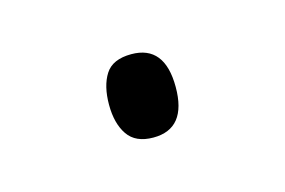

<svg xmlns="http://www.w3.org/2000/svg" viewBox="-31 -422 264 178"><g transform="rotate(-15 100.5 -333.0)"><path d="M69 -333Q69 -351 76 -362Q83 -373 101 -373Q133 -373 133 -333Q133 -293 101 -293Q84 -293 76.5 -304Q69 -315 69 -333Z"/></g></svg>

Font: Noto Sans Sinhala Condensed ExtraLight
Style: Regular
Weight: 200
Width: 3
Designer: Jelle Bosma - Monotype Design Team
Foundry: Monotype Imaging Inc.
Version: Version 2.006; ttfautohint (v1.8.4.7-5d5b)